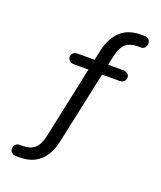

<svg xmlns="http://www.w3.org/2000/svg" viewBox="-162 -815 924 1105"><g transform="rotate(20 300.0 -262.5)"><path d="M70 189Q54.5 189 44 179.2Q33.5 169.5 33.5 155.5Q33.5 140.5 43.5 130.8Q53.5 121 68 121H88Q132.5 121 159.8 97.8Q187 74.5 199 17L294 -430.5L310.5 -421.5H202Q186.5 -421.5 176 -431Q165.5 -440.5 165.5 -454Q165.5 -468 176 -477.2Q186.5 -486.5 202 -486.5H320.5L303 -472L318.5 -545Q336 -626 382.5 -670Q429 -714 509 -714H532Q547 -714 556 -704.2Q565 -694.5 565 -680Q565 -665 556.5 -654.8Q548 -644.5 535 -644.5H515.5Q468 -644.5 440.8 -622.2Q413.5 -600 401 -541L386.5 -472L373.5 -486.5H483Q499 -486.5 509.2 -477.2Q519.5 -468 519.5 -454Q519.5 -440.5 509.2 -431Q499 -421.5 483 -421.5H359.5L378 -432L281 21Q270 74.5 245.5 112.2Q221 150 183.2 169.5Q145.5 189 93 189Z"/></g></svg>

Font: Nunito ExtraLight
Style: Regular
Weight: 200
Designer: Vernon Adams
Foundry: Vernon Adams
Version: Version 3.602;April 4, 2023;FontCreator 14.0.0.2856 64-bit